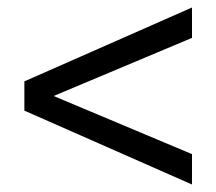

<svg xmlns="http://www.w3.org/2000/svg" viewBox="-20 -616 577 512"><path d="M45 -399V-321L492 -124V-205L123 -360L492 -515V-596Z"/></svg>

Font: Aspekta 350
Style: Regular
Weight: 350
Designer: Ivo Dolenc
Version: Version 2.000